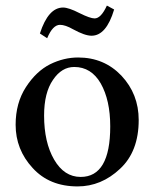

<svg xmlns="http://www.w3.org/2000/svg" viewBox="-20 -656 553 688"><path d="M149 -519 123 -536Q153 -629 206 -629Q226 -629 265 -609Q303 -590 319 -590Q342 -590 363 -636L389 -622Q361 -528 308 -528Q284 -528 242 -551Q214 -567 195 -567Q169 -567 149 -519ZM260 -450Q353 -450 415 -385Q477 -319 477 -226Q477 -113 410 -51Q343 12 258 12Q157 12 97 -54Q36 -120 36 -209Q36 -287 73 -344Q110 -401 160 -426Q209 -450 260 -450ZM246 -416Q201 -416 170 -370Q138 -324 138 -242Q138 -146 174 -84Q210 -22 269 -22Q375 -22 375 -203Q375 -297 341 -357Q307 -416 246 -416Z"/></svg>

Font: Shafarik
Style: Regular
Weight: 400
Version: Version 1.001; ttfautohint (v1.8.4.7-5d5b)